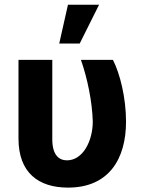

<svg xmlns="http://www.w3.org/2000/svg" viewBox="-20 -806 629 835"><path d="M60.4 -545.5V-203.1C60.4 -55.8 146.3 9.9 275.9 9.9C454.2 9.9 528.1 -115.8 528.1 -277C528.1 -380.7 501.8 -485.8 471.2 -545.5H332C360.4 -464.5 381 -364 383.5 -277C383.2 -192.5 340.6 -108.7 271.3 -108.7C237.2 -108.7 207 -131 207.4 -201.7V-545.5ZM237.6 -616.8H326.7L410.9 -785.5H275.6Z"/></svg>

Font: Magic Ui Pro
Style: Bold
Weight: 700
Designer: Stefan Endress, Andreas Faust
Version: Version 1.000;FEAKit 1.0